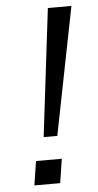

<svg xmlns="http://www.w3.org/2000/svg" viewBox="-52 -738 395 771"><g transform="rotate(-5 145.5 -352.5)"><path d="M109 -190 171 -705H266L164 -190ZM55 0 70 -97H174L159 0Z"/></g></svg>

Font: Nunito Sans 7pt Expanded Light
Style: Italic
Weight: 300
Width: 7
Italic angle: -9°
Designer: Vernon Adams
Foundry: Vernon Adams
Version: Version 3.101;gftools[0.9.27]